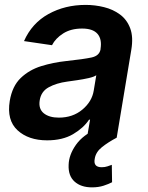

<svg xmlns="http://www.w3.org/2000/svg" viewBox="-20 -573 615 799"><path d="M176.1 11Q98.4 11 52.9 -30.9Q7.5 -72.8 20.6 -153.1Q30.9 -214.5 66.2 -248.4Q101.6 -282.3 151.5 -297.8Q201.3 -313.2 255 -318.9Q328.1 -326.7 361 -333.8Q393.8 -340.9 398.4 -367.9V-370Q404.8 -410.2 385.7 -432.2Q366.5 -454.2 321.7 -454.2Q274.9 -454.2 242.9 -433.8Q210.9 -413.4 196.4 -384.9L79.9 -402Q112.9 -476.6 181.6 -514.6Q250.4 -552.6 336.3 -552.6Q375.4 -552.6 412.8 -543.3Q450.3 -534.1 479.2 -512.8Q508.2 -491.5 521.8 -455.3Q535.5 -419 526.3 -365.1L465.6 0H342L354.8 -74.9H350.5Q327.8 -40.5 284.1 -14.7Q240.4 11 176.1 11ZM224.8 -83.5Q282.7 -83.5 322.6 -116.8Q362.6 -150.2 370 -195.7L380.7 -259.9Q371.4 -253.2 348.7 -248Q326 -242.9 301 -239.3Q275.9 -235.8 258.9 -233.3Q214.8 -227.3 182.9 -209.9Q150.9 -192.5 145.2 -155.2Q139.6 -120 162.1 -101.7Q184.7 -83.5 224.8 -83.5ZM362.9 206.7Q316.8 206.7 290.1 182.5Q263.5 158.4 265.6 112.9Q266.7 71 296.3 29.3Q326 -12.4 384.6 -37.3L465.6 0Q430.4 18.5 404.5 39.1Q378.6 59.7 374.3 87.4Q367.2 122.9 403.1 122.9Q416.5 122.9 427 119.3Q437.5 115.8 445.3 112.9L446.4 185.4Q432.5 192.8 411 199.8Q389.6 206.7 362.9 206.7Z"/></svg>

Font: Inter UI Semi Bold
Style: Italic
Weight: 600
Italic angle: -9.39999°
Designer: Rasmus Andersson
Foundry: rsms
Version: 3.2;8d6f07862